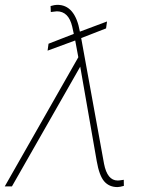

<svg xmlns="http://www.w3.org/2000/svg" viewBox="-41 -761 597 784"><path d="M191.4 -741.2Q265.6 -742.7 285.2 -631.8L396 -673.3L392.1 -645L290.5 -605.5L383.8 -92.3Q397 -23.9 439.5 -23.9Q443.4 -23.4 464.4 -26.9L464.8 -2Q447.8 2.9 438.5 2.9Q404.8 2.9 384.5 -20.5Q364.3 -43.9 354 -103L286.6 -488.8L7.8 0H-21.5L278.8 -527.3L266.1 -595.7L153.3 -554.2L157.2 -582.5L260.3 -622.6L253.9 -652.3Q239.3 -714.8 190.9 -714.8L166.5 -711.9L165.5 -736.3Q182.6 -741.2 191.4 -741.2Z"/></svg>

Font: Roboto Thin
Style: Italic
Weight: 250
Italic angle: -12°
Designer: Google
Version: Version 2.134; 2016